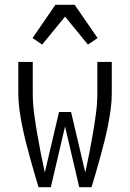

<svg xmlns="http://www.w3.org/2000/svg" viewBox="-20 -777 540 797"><path d="M140 0Q130 -32 121 -64Q112 -96 103 -128Q94 -160 86 -192.5Q78 -225 71.5 -257.5Q65 -290 60.5 -323.5Q56 -357 56 -390V-520H116V-390Q116 -348 121.5 -307Q127 -266 134 -224.5Q141 -183 149 -142.5Q157 -102 166 -61L225 -312H275L334 -61Q343 -102 351 -142.5Q359 -183 366 -224.5Q373 -266 378.5 -307Q384 -348 384 -390V-520H444V-390Q444 -357 439.5 -323.5Q435 -290 428.5 -257.5Q422 -225 414 -192.5Q406 -160 397 -128Q388 -96 379 -64Q370 -32 360 0H309L250 -252L191 0ZM155 -592 115 -619 210 -757H290L385 -619L345 -592L250 -708Z"/></svg>

Font: Iosevka Curly Light
Style: Regular
Weight: 300
Monospace: yes
Designer: Belleve Invis
Foundry: Belleve Invis
Version: Version 22.1.2; ttfautohint (v1.8.4)